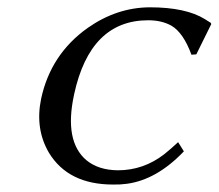

<svg xmlns="http://www.w3.org/2000/svg" viewBox="-20 -490 592 520"><path d="M381.3 -435.1Q224.1 -435.1 180.7 -234.4Q180.2 -232.4 180.2 -231.9Q153.8 -107.9 213.4 -56.6Q246.1 -29.3 299.3 -28.8Q368.7 -28.8 424.8 -72.3Q441.9 -85.9 462.4 -105L478 -80.1Q404.3 -2.9 323.2 7.8Q305.2 10.3 286.1 9.8Q164.6 9.8 112.3 -76.7Q74.7 -141.1 91.3 -222.2Q117.2 -343.3 217.8 -414.6Q296.4 -469.7 385.7 -470.2Q483.4 -470.2 535.2 -438Q537.1 -437 540.5 -434.6Q547.9 -429.7 550.8 -428.2L552.2 -424.8L511.7 -342.8L498.5 -341.8Q476.6 -401.4 444.3 -420.4Q418 -435.1 381.3 -435.1Z"/></svg>

Font: Linux Biolinum Capitals O
Style: Italic Samll Caps
Weight: 400
Italic angle: -12°
Designer: Philipp H. Poll
Foundry: Philipp H. Poll
Version: Version 0.6.2